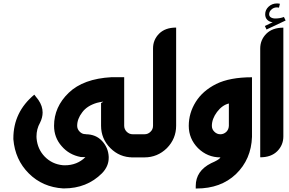

<svg xmlns="http://www.w3.org/2000/svg" viewBox="-20 -914 1681 1115"><path d="M566.9 -315.9Q579.6 -322.3 579.6 -323.7H579.1Q568.8 -322.3 560.1 -320.8Q551.3 -319.3 543 -316.9Q485.4 -299.8 457.5 -261.7Q428.2 -223.6 428.2 -183.6Q428.2 -167.5 438 -154.8Q448.2 -141.6 462.9 -136.7Q463.4 -136.7 464.1 -136.5Q464.8 -136.2 466.3 -136.2Q470.2 -135.3 471.7 -135.3Q473.6 -134.8 481 -134.8Q481 -134.3 476.6 -134.3H477.5Q536.6 -134.3 572.8 -95.2Q608.9 -56.2 611.3 -3.4V2.4Q611.3 52.2 572.3 92.3Q484.4 180.2 351.1 180.2H346.7Q227.5 172.9 147.5 93.3Q67.4 13.7 57.6 -105.5V-110.4Q57.6 -263.2 179.2 -364.3L203.1 -333.5Q227.5 -297.9 227.5 -260.7Q227.5 -231.4 212.4 -201.2Q191.9 -165 191.9 -121.1Q191.9 -115.7 192.4 -109.9Q198.2 -47.4 239.7 -4.4Q282.2 39.1 344.2 45.4Q350.6 45.9 356.4 45.9Q427.7 45.9 476.1 -1.5L476.6 -2V-1.5Q472.2 -1.5 468.3 -1.5Q464.4 -1.5 460.4 -2Q456.5 -2 453.6 -2Q450.7 -2 448.2 -2.4Q380.9 -15.1 337.9 -65.4Q293.9 -115.2 293.9 -183.6Q293.9 -293 378.9 -375Q463.9 -457 628.4 -465.8H701.2V-184.1Q701.2 -163.6 715.8 -148.9Q730.5 -134.3 751 -134.3H778.8V0H751Q674.8 0 621.1 -53.7Q566.9 -107.9 566.9 -184.1Z M1002.9 -184.1Q1002.9 -108.4 949.2 -53.7Q894.5 0 818.8 0H742.7V-134.3H818.8Q839.8 -134.3 854 -148.9Q868.7 -162.6 868.7 -184.1V-632.8Q868.7 -683.1 904.3 -718.8Q939.9 -753.9 1002.9 -753.9Z M1210.4 -183.1Q1210.4 -162.6 1225.1 -148.9Q1239.7 -134.3 1259.8 -134.3Q1279.3 -134.3 1294.4 -148.4Q1308.1 -162.1 1309.1 -183.1V-313Q1270.5 -303.7 1240.2 -263.7Q1210.4 -223.6 1210.4 -183.1ZM1076.2 -183.1Q1076.2 -257.3 1116.7 -322.3Q1137.2 -355 1166.5 -380.6Q1195.8 -406.2 1235.4 -426.3Q1314.9 -465.3 1443.4 -465.3V-119.1Q1439 11.2 1350.1 97.2Q1262.2 180.7 1121.6 180.7H1116.7V166Q1116.7 78.6 1206.1 33.7Q1250.5 14.6 1258.8 2.4L1259.8 0Q1184.6 0 1129.9 -53.7Q1076.2 -108.4 1076.2 -183.1Z M1625.5 -121.6Q1625.5 -71.8 1590.3 -36.1Q1554.7 -0.5 1491.2 -0.5V-632.3Q1491.2 -682.6 1526.9 -718.3Q1562.5 -753.4 1625.5 -753.4ZM1638.7 -794.9 1527.8 -742.7 1518.1 -763.2 1563.5 -784.7Q1543.5 -787.1 1531.7 -799.3Q1520 -811.5 1520 -831.1Q1520 -856.9 1540 -875.5Q1560.1 -894 1588.4 -894Q1592.3 -894 1596.7 -893.6Q1601.1 -893.1 1605.5 -892.1L1600.1 -869.6Q1594.7 -871.1 1588.9 -871.1Q1569.3 -871.1 1556.6 -858.9Q1543 -847.2 1543 -831.1Q1543 -819.3 1553.2 -813Q1563.5 -806.6 1579.1 -806.6Q1605.5 -806.6 1628.9 -815.4Z"/></svg>

Font: DimaKhabar
Style: Bold
Weight: 700
Width: 6
Designer: R.Balvardi
Foundry: Dima Software Group
Version: Version 1.00;November 30, 2018;FontCreator 11.5.0.2427 64-bi